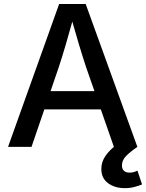

<svg xmlns="http://www.w3.org/2000/svg" viewBox="-20 -748 744 978"><path d="M21 0 281.2 -727.5H416.5L679.7 0H560.1L418.5 -405.8Q401.9 -456.1 382.1 -521.7Q362.3 -587.4 335.9 -680.7H360.4Q334.5 -586.9 314.9 -520.5Q295.4 -454.1 279.3 -405.8L140.6 0ZM163.1 -190.9V-283.7H538.1V-190.9ZM615.7 210.4Q564.9 210.4 530.5 185.1Q496.1 159.7 496.1 112.8Q496.1 76.7 517.1 46.4Q538.1 16.1 572.3 -9.3L680.2 0Q643.6 24.9 622.3 46.6Q601.1 68.4 601.1 94.7Q601.1 111.8 610.8 121.6Q620.6 131.3 640.6 131.3Q651.9 131.3 661.9 128.4Q671.9 125.5 680.2 121.1L703.6 191.4Q688 198.2 665 204.3Q642.1 210.4 615.7 210.4Z"/></svg>

Font: Inter 18pt Medium
Style: Regular
Weight: 500
Designer: Rasmus Andersson
Foundry: rsms
Version: Version 4.001;git-66647c0bb